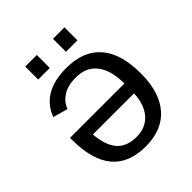

<svg xmlns="http://www.w3.org/2000/svg" viewBox="-193 -808 941 941"><g transform="rotate(-45 278.0 -337.5)"><path d="M419.4 -282.7Q419.4 -373.5 381.8 -422.9Q344.2 -472.2 272 -472.2Q214.8 -472.2 180.4 -449.2Q146 -426.3 133.8 -391.1L56.6 -413.1Q104 -538.1 272 -538.1Q389.2 -538.1 450.4 -468.3Q511.7 -398.4 511.7 -260.7Q511.7 -129.9 450.4 -60.1Q389.2 9.8 275.4 9.8Q42.5 9.8 42.5 -271V-282.7ZM133.3 -215.3Q140.6 -131.8 175.8 -93.5Q210.9 -55.2 276.9 -55.2Q340.8 -55.2 378.2 -97.9Q415.5 -140.6 418.5 -215.3ZM406.2 -685.1V-595.2H326.7V-685.1ZM214.8 -685.1V-595.2H134.3V-685.1Z"/></g></svg>

Font: Arimo Nerd Font
Style: Regular
Weight: 400
Designer: Steve Matteson
Foundry: Monotype Imaging Inc.
Version: Version 1.33;Nerd Fonts 3.2.1